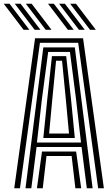

<svg xmlns="http://www.w3.org/2000/svg" viewBox="-58 -1004 592 1024"><path d="M18 0 129 -800H385L496 0H465.5L359 -775.8H155L48.5 0ZM139 0 166 -196H348L375 0H344L324 -172H190L170 0ZM78 0 173 -751.2H341L436 0H405L377 -220H137L109 0ZM139 -244H374L347.5 -475.2L315 -727H199L165.5 -475.2ZM173 -268 194.2 -475.2 219 -704.5H295L320.8 -475.2L341 -268ZM204 -292H310L293 -475.2L273 -680H241L221 -475.2ZM185.8 -845 79.8 -984H110.8L216.8 -845ZM67.8 -845 -38.2 -984H-7.2L98.8 -845ZM126.8 -845 20.8 -984H51.8L157.8 -845ZM422.2 -845 316.2 -984H347.2L453.2 -845ZM304.2 -845 198.2 -984H229.2L335.2 -845ZM363.2 -845 257.2 -984H288.2L394.2 -845Z"/></svg>

Font: Big Shoulders Inline Text Thin Black
Style: Regular
Weight: 900
Version: Version 2.002